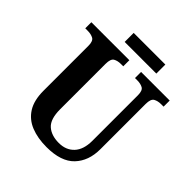

<svg xmlns="http://www.w3.org/2000/svg" viewBox="-230 -998 1158 1158"><g transform="rotate(45 349.0 -419.5)"><path d="M356 10Q280 10 223 -13Q166 -36 134.5 -86Q103 -136 103 -218V-601Q103 -641 83.5 -651.5Q64 -662 36 -662H15V-714H339V-662H319Q291 -662 272 -651Q253 -640 253 -597V-210Q253 -126 290 -93Q327 -60 391 -60Q452 -60 488.5 -99Q525 -138 525 -213V-601Q525 -641 506 -651.5Q487 -662 459 -662H439V-714H683V-662H662Q634 -662 614.5 -651Q595 -640 595 -597V-211Q595 -111 537.5 -50.5Q480 10 356 10ZM241 -772V-849H511V-772Z"/></g></svg>

Font: Noto Serif Sinhala SemiCondensed
Style: Bold
Weight: 700
Width: 4
Designer: Jelle Bosma - Monotype Design Team
Foundry: Monotype Imaging Inc.
Version: Version 2.007; ttfautohint (v1.8.4.7-5d5b)